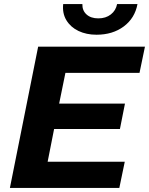

<svg xmlns="http://www.w3.org/2000/svg" viewBox="-20 -931 738 951"><path d="M216 -130H598L571 0H29L169 -700H698L671 -570H304L273 -418H599L574 -292H248ZM458 -759Q408 -759 369 -777.5Q330 -796 309 -830.5Q288 -865 293 -911H388Q387 -879 408.5 -859.5Q430 -840 467 -840Q504 -840 529 -859.5Q554 -879 560 -911H661Q648 -841 593 -800Q538 -759 458 -759Z"/></svg>

Font: Montserrat
Style: Bold Italic
Weight: 700
Italic angle: -11.3°
Designer: Julieta Ulanovsky
Foundry: Julieta Ulanovsky
Version: Version 9.000; ttfautohint (v1.8.4.7-5d5b)